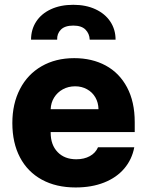

<svg xmlns="http://www.w3.org/2000/svg" viewBox="-20 -783 622 812"><path d="M32.2 -262.7Q32.2 -344.2 64.5 -406.5Q96.7 -468.8 156 -502.9Q215.3 -537.1 293.9 -537.1Q369.1 -537.1 427 -505.9Q484.9 -474.6 517.3 -413.6Q549.8 -352.5 549.8 -266.6V-224.6H194.3V-221.7Q194.3 -170.4 223.6 -139.9Q252.9 -109.4 302.7 -109.4Q335.9 -109.4 360.1 -122.8Q384.3 -136.2 394.5 -160.2H547.9Q538.1 -108.4 505.4 -70.1Q472.7 -31.7 420.2 -11Q367.7 9.8 299.8 9.8Q217.3 9.8 157 -23.2Q96.7 -56.2 64.5 -117.4Q32.2 -178.7 32.2 -262.7ZM396.5 -321.3Q396 -349.1 383.3 -371.1Q370.6 -393.1 348.1 -405.5Q325.7 -418 297.9 -418Q269 -418 245.8 -405.3Q222.7 -392.6 209 -370.6Q195.3 -348.6 194.3 -321.3ZM290 -762.7Q343.3 -762.7 383.8 -743.9Q424.3 -725.1 446.5 -691.7Q468.8 -658.2 468.8 -615.2H359.4Q358.4 -640.6 341.6 -657.7Q324.7 -674.8 290 -674.8Q254.4 -674.8 237.5 -657.7Q220.7 -640.6 221.7 -615.2H111.3Q111.3 -658.2 133.1 -691.7Q154.8 -725.1 195.3 -743.9Q235.8 -762.7 290 -762.7Z"/></svg>

Font: Pretendard ExtraBold
Style: Regular
Weight: 800
Designer: Base glyphs from Inter by Rasmus Andersson; Hangeul glyphs from Noto Sans CJK(Source Han Sans) by Jang Soo-young and Kan
Foundry: Kil Hyung-jin
Version: Version 1.309